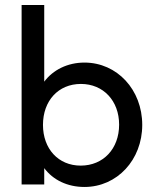

<svg xmlns="http://www.w3.org/2000/svg" viewBox="-20 -734 622 764"><path d="M66 0H156V-65C191 -18 248 10 316 10C446 10 546 -98 546 -237C546 -377 446 -485 316 -485C249 -485 191 -456 156 -409V-714H66ZM301 -75C212 -75 151 -142 151 -237C151 -333 212 -400 302 -400C391 -400 454 -333 454 -238C454 -142 391 -75 301 -75Z"/></svg>

Font: Outfit
Style: Regular
Weight: 400
Designer: Rodrigo Fuenzalida
Foundry: fragTYPE
Version: Version 1.100;gftools[0.9.27]